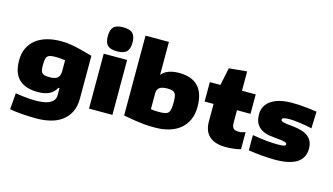

<svg xmlns="http://www.w3.org/2000/svg" viewBox="-110 -1217 3158 1823"><g transform="rotate(15 1468.5 -305.0)"><path d="M332 220Q297 220 259 218.5Q221 217 186 214Q151 211 120.5 207.5Q90 204 69 199L82 39Q97 42 119 45Q141 48 166.5 51Q192 54 220.5 56Q249 58 278 58Q315 58 349.5 53.5Q384 49 411 37Q438 25 454 5Q470 -15 470 -46V-116H460Q434 -68 389 -47Q344 -26 282 -26Q157 -26 94 -86.5Q31 -147 31 -270Q31 -339 55.5 -391.5Q80 -444 124.5 -479Q169 -514 231.5 -532Q294 -550 371 -550Q396 -550 421.5 -548Q447 -546 481.5 -540Q516 -534 564.5 -522Q613 -510 683 -490V-71Q683 11 653.5 67Q624 123 575 157Q526 191 462.5 205.5Q399 220 332 220ZM351 -191Q408 -191 430.5 -212Q453 -233 453 -278V-384Q413 -392 364 -392Q331 -392 311 -388.5Q291 -385 279.5 -373.5Q268 -362 264.5 -341Q261 -320 261 -285Q261 -257 264.5 -238.5Q268 -220 278 -209.5Q288 -199 305.5 -195Q323 -191 351 -191Z M906 -594Q840 -594 812.5 -621.5Q785 -649 785 -712Q785 -774 812.5 -802Q840 -830 906 -830Q974 -830 1001 -801Q1028 -772 1028 -712Q1028 -652 1001 -623Q974 -594 906 -594ZM791 -540H1021V0H791Z M1442 12Q1416 12 1390 11.5Q1364 11 1329 7.5Q1294 4 1246.5 -3Q1199 -10 1130 -23V-808H1360V-484Q1389 -519 1432 -534Q1475 -549 1531 -549Q1656 -549 1719 -482.5Q1782 -416 1782 -283Q1782 -211 1757.5 -155.5Q1733 -100 1688.5 -63Q1644 -26 1581.5 -7Q1519 12 1442 12ZM1437 -141Q1474 -141 1497 -145.5Q1520 -150 1532 -163.5Q1544 -177 1548 -202Q1552 -227 1552 -268Q1552 -301 1548.5 -322Q1545 -343 1535 -355Q1525 -367 1507.5 -372Q1490 -377 1462 -377Q1408 -377 1384 -359Q1360 -341 1360 -303V-147Q1388 -141 1437 -141Z M2139 17Q2032 17 1977 -32Q1922 -81 1922 -177V-349H1834V-540H1938L1974 -713L2150 -730V-540H2285V-349H2152V-230Q2152 -187 2167 -171.5Q2182 -156 2224 -156Q2252 -156 2285 -170V-1Q2273 3 2256.5 6Q2240 9 2220.5 11.5Q2201 14 2180 15.5Q2159 17 2139 17Z M2620 12Q2593 12 2560.5 10.5Q2528 9 2493.5 6Q2459 3 2424 -1Q2389 -5 2359 -10V-160Q2436 -147 2494.5 -141Q2553 -135 2607 -135Q2652 -135 2669.5 -139.5Q2687 -144 2687 -156Q2687 -169 2668.5 -175.5Q2650 -182 2598 -187Q2561 -190 2520 -195.5Q2479 -201 2444.5 -218.5Q2410 -236 2387 -270.5Q2364 -305 2364 -366Q2364 -454 2437 -503Q2510 -552 2640 -552Q2666 -552 2692 -551Q2718 -550 2747 -547.5Q2776 -545 2809.5 -541Q2843 -537 2885 -531L2879 -366Q2816 -380 2756 -388Q2696 -396 2658 -396Q2618 -396 2601 -390.5Q2584 -385 2584 -372Q2584 -365 2589.5 -360.5Q2595 -356 2608.5 -352Q2622 -348 2645 -345Q2668 -342 2702 -339Q2808 -329 2857.5 -288.5Q2907 -248 2907 -173Q2907 12 2620 12Z"/></g></svg>

Font: Encode Sans Wide
Style: Black
Weight: 900
Designer: Pablo Impallari, Andres Torresi
Foundry: Pablo Impallari, Andres Torresi
Version: Version 1.000; ttfautohint (v1.00) -l 8 -r 50 -G 200 -x 14 -